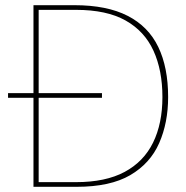

<svg xmlns="http://www.w3.org/2000/svg" viewBox="-20 -720 715 740"><path d="M11 -343V-361H373V-343ZM109 0V-700H267Q392 -700 472 -659Q552 -618 590 -539Q628 -460 628 -346Q628 -247 593.5 -168.5Q559 -90 482 -45Q405 0 275 0ZM129 -18H273Q387 -18 460.5 -57.5Q534 -97 570 -170.5Q606 -244 606 -346Q606 -449 571.5 -524.5Q537 -600 464 -641Q391 -682 273 -682H129Z"/></svg>

Font: DM Sans 12pt Thin
Style: Regular
Weight: 250
Version: Version 4.004;gftools[0.9.30]